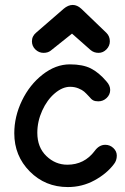

<svg xmlns="http://www.w3.org/2000/svg" viewBox="-20 -755 510 781"><path d="M157.2 -540Q138.2 -540 124 -553.7Q109.9 -567.4 109.9 -586.9Q109.9 -608.4 127.9 -623L238.8 -719.2Q257.3 -734.9 275.9 -734.9Q293.9 -734.9 311 -719.2L413.1 -621.1Q426.8 -607.4 426.8 -586.9Q426.8 -568.4 413.1 -554.2Q399.4 -540 380.9 -540Q361.8 -540 348.1 -551.8L272.9 -618.2L186 -548.8Q174.8 -540 157.2 -540ZM255.9 5.9Q164.1 5.9 101.1 -57.6Q38.1 -121.1 38.1 -212.9Q38.1 -280.8 69.3 -345.7Q100.6 -410.6 153.6 -451.9Q206.5 -493.2 264.2 -493.2Q316.9 -493.2 349.6 -476.6Q382.3 -460 413.1 -423.8Q428.2 -407.2 428.2 -389.2Q428.2 -370.1 413.8 -356.4Q399.4 -342.8 379.9 -342.8Q367.2 -342.8 359.4 -346.7Q351.6 -350.6 341.8 -362.8Q330.1 -375.5 322.3 -382.3Q314.5 -389.2 299.1 -395.5Q283.7 -401.9 265.1 -401.9Q233.9 -401.9 202.6 -375.2Q171.4 -348.6 151.6 -304.9Q131.8 -261.2 131.8 -214.8Q131.8 -155.8 168.5 -120.4Q205.1 -85 253.9 -85Q323.2 -85 365.2 -141.1Q383.3 -166 408.2 -166Q427.2 -166 441.2 -152.8Q455.1 -139.6 455.1 -122.1Q455.1 -102.1 443.8 -87.9Q414.6 -48.8 364.5 -21.5Q314.5 5.9 255.9 5.9Z"/></svg>

Font: Comic Neue
Style: Bold
Weight: 700
Designer: Craig Rozynski
Foundry: Craig Rozynski
Version: Version 2.003;hotconv 1.0.109;makeotfexe 2.5.65596